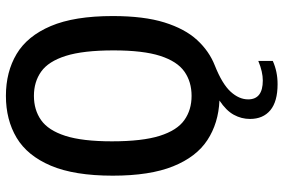

<svg xmlns="http://www.w3.org/2000/svg" viewBox="-182 -608 1005 682"><g transform="rotate(-90 321.0 -267.5)"><path d="M362.5 215.5Q301 215.5 270 189.8Q239 164 239 117.5Q239 87 253.8 60Q268.5 33 304.5 9Q224 5.5 164 -33.8Q104 -73 70.8 -155.5Q37.5 -238 37.5 -370Q37.5 -506.5 73 -590Q108.5 -673.5 172.2 -711.5Q236 -749.5 321 -749.5Q406 -749.5 469.8 -711.5Q533.5 -673.5 569 -590Q604.5 -506.5 604.5 -370Q604.5 -259.5 581.8 -186.5Q559 -113.5 519.5 -70.5Q480 -27.5 429 -7.5Q363.5 18.5 336 48.5Q308.5 78.5 308.5 111Q308.5 163 375.5 163Q390.5 163 407.5 159.2Q424.5 155.5 445 147V198.5Q426 207 405.8 211.2Q385.5 215.5 362.5 215.5ZM321 -90Q371 -90 407.2 -115.5Q443.5 -141 463 -201.5Q482.5 -262 482.5 -367Q482.5 -475 463 -536.8Q443.5 -598.5 407.2 -624.2Q371 -650 321 -650Q271 -650 234.8 -624.5Q198.5 -599 179 -538.5Q159.5 -478 159.5 -373Q159.5 -265 179 -203.2Q198.5 -141.5 234.8 -115.8Q271 -90 321 -90Z"/></g></svg>

Font: Encode Sans Condensed SemiBold
Style: Regular
Weight: 600
Width: 3
Designer: Multiple Designers
Foundry: Impallari Type
Version: Version 3.000; ttfautohint (v1.8.3) -l 8 -r 50 -G 200 -x 14 